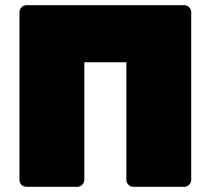

<svg xmlns="http://www.w3.org/2000/svg" viewBox="-20 -720 812 740"><path d="M717 -673V-27Q717 -16 709 -8Q701 0 690 0H494Q483 0 475 -8Q467 -16 467 -27V-480H305V-27Q305 -16 297 -8Q289 0 278 0H82Q71 0 63 -7.5Q55 -15 55 -27V-673Q55 -684 63 -692Q71 -700 82 -700H690Q701 -700 709 -692Q717 -684 717 -673Z"/></svg>

Font: Rubik
Style: Regular
Weight: 900
Designer: Hubert & Fischer
Foundry: Hubert & Fischer
Version: Version 1.100